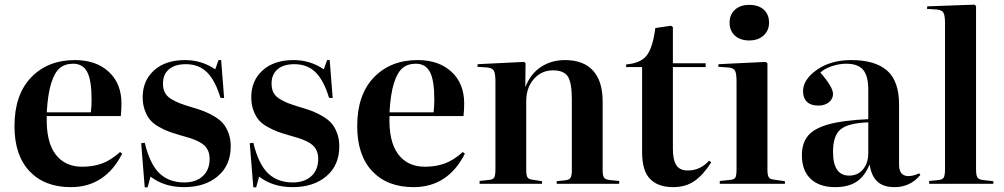

<svg xmlns="http://www.w3.org/2000/svg" viewBox="-20 -787 4299 822"><path d="M283.2 14.2Q170.9 14.2 106.4 -54Q42 -122.1 42 -247.1Q42 -381.3 113.3 -455.6Q184.6 -529.8 300.8 -529.8Q391.6 -529.8 445.8 -479.5Q500 -429.2 500 -344.2Q500 -318.4 497.1 -290H180.2Q176.8 -181.6 217 -127.4Q257.3 -73.2 332 -73.2Q377.9 -73.2 415.8 -86.7Q453.6 -100.1 494.1 -136.2L502.9 -128.9Q430.2 14.2 283.2 14.2ZM180.2 -306.2H369.1Q372.1 -331.5 372.1 -360.8Q372.1 -443.8 353.3 -479Q334.5 -514.2 293 -514.2Q258.8 -514.2 236.3 -495.8Q213.9 -477.5 199.2 -430.9Q184.6 -384.3 180.2 -306.2Z M599.6 15.1 584.5 -173.8 599.6 -175.8Q622.1 -83.5 663.1 -44.7Q704.1 -5.9 768.6 -5.9Q818.4 -5.9 847.9 -32.7Q877.4 -59.6 877.4 -106.9Q877.4 -126 871.3 -140.4Q865.2 -154.8 854.7 -164.6Q844.2 -174.3 828.4 -181.9Q812.5 -189.5 795.7 -195.1Q778.8 -200.7 757.3 -206.5Q753.4 -207.5 751.5 -208Q721.2 -216.8 701.2 -224.4Q681.2 -231.9 658.2 -245.1Q635.3 -258.3 622.1 -274.4Q608.9 -290.5 599.9 -315.2Q590.8 -339.8 590.8 -371.1Q590.8 -441.4 639.4 -485.6Q688 -529.8 772.5 -529.8Q843.3 -529.8 901.4 -490.2L915.5 -529.8H926.8L939.5 -367.2L923.8 -368.2Q901.9 -441.9 866.7 -477.1Q831.5 -512.2 775.4 -512.2Q729.5 -512.2 703.6 -490.5Q677.7 -468.8 677.7 -429.2Q677.7 -406.2 686.3 -390.1Q694.8 -374 713.6 -362.8Q732.4 -351.6 749 -345.2Q765.6 -338.9 795.4 -329.6Q800.8 -328.1 803.7 -327.1Q833.5 -318.4 854.2 -310.3Q875 -302.2 898.2 -288.3Q921.4 -274.4 935.3 -258.1Q949.2 -241.7 958.5 -216.6Q967.8 -191.4 967.8 -160.2Q967.8 -79.6 912.6 -32.7Q857.4 14.2 767.6 14.2Q683.1 14.2 624.5 -30.8L611.8 15.1Z M1064.5 15.1 1049.3 -173.8 1064.5 -175.8Q1086.9 -83.5 1127.9 -44.7Q1168.9 -5.9 1233.4 -5.9Q1283.2 -5.9 1312.7 -32.7Q1342.3 -59.6 1342.3 -106.9Q1342.3 -126 1336.2 -140.4Q1330.1 -154.8 1319.6 -164.6Q1309.1 -174.3 1293.2 -181.9Q1277.3 -189.5 1260.5 -195.1Q1243.7 -200.7 1222.2 -206.5Q1218.3 -207.5 1216.3 -208Q1186 -216.8 1166 -224.4Q1146 -231.9 1123 -245.1Q1100.1 -258.3 1086.9 -274.4Q1073.7 -290.5 1064.7 -315.2Q1055.7 -339.8 1055.7 -371.1Q1055.7 -441.4 1104.2 -485.6Q1152.8 -529.8 1237.3 -529.8Q1308.1 -529.8 1366.2 -490.2L1380.4 -529.8H1391.6L1404.3 -367.2L1388.7 -368.2Q1366.7 -441.9 1331.5 -477.1Q1296.4 -512.2 1240.2 -512.2Q1194.3 -512.2 1168.5 -490.5Q1142.6 -468.8 1142.6 -429.2Q1142.6 -406.2 1151.1 -390.1Q1159.7 -374 1178.5 -362.8Q1197.3 -351.6 1213.9 -345.2Q1230.5 -338.9 1260.3 -329.6Q1265.6 -328.1 1268.6 -327.1Q1298.3 -318.4 1319.1 -310.3Q1339.8 -302.2 1363 -288.3Q1386.2 -274.4 1400.1 -258.1Q1414.1 -241.7 1423.3 -216.6Q1432.6 -191.4 1432.6 -160.2Q1432.6 -79.6 1377.4 -32.7Q1322.3 14.2 1232.4 14.2Q1147.9 14.2 1089.4 -30.8L1076.7 15.1Z M1750.5 14.2Q1638.2 14.2 1573.7 -54Q1509.3 -122.1 1509.3 -247.1Q1509.3 -381.3 1580.6 -455.6Q1651.9 -529.8 1768.1 -529.8Q1858.9 -529.8 1913.1 -479.5Q1967.3 -429.2 1967.3 -344.2Q1967.3 -318.4 1964.4 -290H1647.5Q1644 -181.6 1684.3 -127.4Q1724.6 -73.2 1799.3 -73.2Q1845.2 -73.2 1883.1 -86.7Q1920.9 -100.1 1961.4 -136.2L1970.2 -128.9Q1897.5 14.2 1750.5 14.2ZM1647.5 -306.2H1836.4Q1839.4 -331.5 1839.4 -360.8Q1839.4 -443.8 1820.6 -479Q1801.8 -514.2 1760.3 -514.2Q1726.1 -514.2 1703.6 -495.8Q1681.2 -477.5 1666.5 -430.9Q1651.9 -384.3 1647.5 -306.2Z M2033.2 0V-12.2L2076.2 -17.1Q2091.3 -18.6 2096.2 -27.8Q2101.1 -37.1 2101.1 -63V-437Q2101.1 -471.7 2094.5 -483.9Q2087.9 -496.1 2066.9 -498L2023.9 -501L2024.9 -512.2L2224.1 -522L2230 -516.1L2229 -416H2230Q2252 -471.7 2296.4 -500.7Q2340.8 -529.8 2398.9 -529.8Q2478 -529.8 2519 -484.6Q2560.1 -439.5 2560.1 -352.1V-58.1Q2560.1 -34.7 2566.2 -26.4Q2572.3 -18.1 2591.3 -16.1L2630.9 -12.2V0H2363.3V-11.2L2399.9 -15.1Q2417 -17.1 2422.6 -25.9Q2428.2 -34.7 2428.2 -58.1V-360.8Q2428.2 -433.1 2411.1 -459.5Q2394 -485.8 2347.2 -485.8Q2298.3 -485.8 2265.6 -448.7Q2232.9 -411.6 2232.9 -354V-61Q2232.9 -37.1 2238 -28.3Q2243.2 -19.5 2257.3 -18.1L2300.3 -11.2V0Z M2861.8 14.2Q2797.4 14.2 2763.2 -20.8Q2729 -55.7 2729 -134.8V-500H2660.6V-511.2Q2723.1 -516.1 2749 -549.8Q2774.9 -583.5 2785.6 -667L2853 -676.8L2860.8 -670.9V-516.1H3001V-500H2860.8V-149.9Q2860.8 -102.5 2875.5 -79.8Q2890.1 -57.1 2924.8 -57.1Q2978 -57.1 3015.6 -99.1L3024.9 -91.8Q2991.2 -38.6 2953.4 -12.2Q2915.5 14.2 2861.8 14.2Z M3103.5 -689.9Q3103.5 -724.1 3126.2 -745.1Q3148.9 -766.1 3187.5 -766.1Q3227.5 -766.1 3250 -745.6Q3272.5 -725.1 3272.5 -689.9Q3272.5 -656.2 3249 -635Q3225.6 -613.8 3187.5 -613.8Q3149.4 -613.8 3126.5 -634.5Q3103.5 -655.3 3103.5 -689.9ZM3061.5 0V-12.2L3108.4 -17.1Q3124 -18.6 3128.7 -27.6Q3133.3 -36.6 3133.3 -63V-437Q3133.3 -471.7 3127 -483.9Q3120.6 -496.1 3098.6 -498L3055.2 -501L3056.2 -512.2L3258.3 -522L3265.6 -516.1V-61Q3265.6 -37.1 3271.2 -28.3Q3276.9 -19.5 3292.5 -18.1L3340.3 -11.2V0Z M3555.2 14.2Q3487.8 14.2 3450.4 -21.5Q3413.1 -57.1 3413.1 -122.1Q3413.1 -174.8 3439.7 -206.3Q3466.3 -237.8 3528.1 -254.9Q3589.8 -272 3697.3 -276.9V-402.8Q3697.3 -462.4 3675 -488.3Q3652.8 -514.2 3603 -514.2Q3572.3 -514.2 3540.5 -503.4Q3508.8 -492.7 3492.2 -476.1Q3546.4 -414.6 3546.4 -384.8Q3546.4 -364.3 3529.3 -349.6Q3512.2 -335 3483.4 -335Q3451.2 -335 3434.6 -351.3Q3418 -367.7 3418 -396Q3418 -446.8 3477.5 -488.3Q3537.1 -529.8 3624 -529.8Q3726.6 -529.8 3777.8 -484.9Q3829.1 -439.9 3829.1 -339.8V-82Q3829.1 -33.2 3869.1 -33.2Q3890.6 -33.2 3915 -44.9L3920.4 -38.1Q3877 14.2 3810.1 14.2Q3761.2 14.2 3735.6 -10.3Q3710 -34.7 3703.1 -83Q3681.2 -30.8 3646 -8.3Q3610.8 14.2 3555.2 14.2ZM3615.2 -35.2Q3652.3 -35.2 3674.8 -61.8Q3697.3 -88.4 3697.3 -131.8V-263.2Q3612.3 -260.3 3579.3 -233.6Q3546.4 -207 3546.4 -137.2Q3546.4 -35.2 3615.2 -35.2Z M3958 0V-12.2L3998 -16.1Q4015.6 -18.1 4020.8 -27.6Q4025.9 -37.1 4025.9 -64.9V-687Q4025.9 -720.2 4019.3 -732.2Q4012.7 -744.1 3991.7 -746.1L3948.7 -749L3949.7 -759.8L4151.9 -767.1L4158.7 -761.2V-62Q4158.7 -36.6 4164.6 -27.3Q4170.4 -18.1 4189.9 -16.1L4232.9 -11.2V0Z"/></svg>

Font: Display Semibold
Style: Regular
Weight: 600
Designer: Latin by Veronika Burian and Jose Scaglione. Greek by Irene Vlachou. Cyrillic by Vera Evstafieva.
Foundry: TypeTogether
Version: Version 3.002